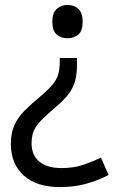

<svg xmlns="http://www.w3.org/2000/svg" viewBox="-20 -566 474 778"><path d="M292 -304Q292 -267 284.5 -239Q277 -211 259 -186.5Q241 -162 208 -134Q170 -102 148 -79.5Q126 -57 117 -36Q108 -15 108 15Q108 63 139.5 89Q171 115 229 115Q279 115 317 102Q355 89 389 73L420 143Q380 164 331.5 178Q283 192 223 192Q128 192 76 145Q24 98 24 17Q24 -28 38.5 -59.5Q53 -91 79.5 -117.5Q106 -144 142 -174Q176 -203 193 -223.5Q210 -244 216 -265Q222 -286 222 -314V-331H292ZM315 -478Q315 -441 297.5 -426Q280 -411 253 -411Q228 -411 210 -426Q192 -441 192 -478Q192 -514 210 -530Q228 -546 253 -546Q280 -546 297.5 -530Q315 -514 315 -478Z"/></svg>

Font: Noto Sans Tifinagh SIL
Style: Regular
Weight: 400
Designer: JamraPatel
Foundry: JamraPatel LLC
Version: Version 2.006; ttfautohint (v1.8.4.7-5d5b)